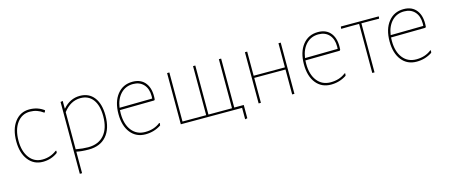

<svg xmlns="http://www.w3.org/2000/svg" viewBox="-44 -955 3828 1637"><g transform="rotate(-15 1870.0 -136.0)"><path d="M232 -457Q306 -457 361 -415L354 -398H348Q296 -437 232 -437Q161 -437 118 -378.5Q75 -320 75 -222Q75 -128 117.5 -71.5Q160 -15 232 -15Q303 -15 359 -58L365 -56L363 -38Q305 5 231 5Q151 5 103 -57Q55 -119 55 -222Q55 -329 103.5 -393Q152 -457 232 -457Z M527 -453V-386H530Q592 -457 678 -457Q758 -457 802.5 -399.5Q847 -342 847 -238Q847 -122 791.5 -58.5Q736 5 635 5Q571 5 527 -5V185H507V-449ZM678 -437Q591 -437 527 -354V-26Q588 -15 635 -15Q727 -15 777 -73.5Q827 -132 827 -238Q827 -333 788 -385Q749 -437 678 -437Z M1137 5Q1054 5 1005.5 -56Q957 -117 957 -221Q957 -329 1007.5 -393Q1058 -457 1143 -457Q1219 -457 1257.5 -405Q1296 -353 1288 -262L1282 -255L978 -251Q977 -242 977 -221Q977 -126 1020.5 -70.5Q1064 -15 1139 -15Q1218 -15 1272 -58L1278 -56L1275 -36Q1213 5 1137 5ZM1142 -437Q1077 -437 1034 -392.5Q991 -348 980 -271L1269 -275L1270 -296Q1270 -362 1235.5 -399.5Q1201 -437 1142 -437Z M1448 0V-452H1468V-19H1677V-452H1697V-19H1905V-452H1925V-20H2009V97L1989 101V0Z M2135 0V-452H2155V-239H2431V-452H2451V0H2431V-220H2155V0Z M2774 5Q2691 5 2642.5 -56Q2594 -117 2594 -221Q2594 -329 2644.5 -393Q2695 -457 2780 -457Q2856 -457 2894.5 -405Q2933 -353 2925 -262L2919 -255L2615 -251Q2614 -242 2614 -221Q2614 -126 2657.5 -70.5Q2701 -15 2776 -15Q2855 -15 2909 -58L2915 -56L2912 -36Q2850 5 2774 5ZM2779 -437Q2714 -437 2671 -392.5Q2628 -348 2617 -271L2906 -275L2907 -296Q2907 -362 2872.5 -399.5Q2838 -437 2779 -437Z M3138 0V-433H3059L2981 -432L2979 -436L2982 -452H3314L3317 -449L3314 -432L3238 -433H3158V0Z M3530 5Q3447 5 3398.5 -56Q3350 -117 3350 -221Q3350 -329 3400.5 -393Q3451 -457 3536 -457Q3612 -457 3650.5 -405Q3689 -353 3681 -262L3675 -255L3371 -251Q3370 -242 3370 -221Q3370 -126 3413.5 -70.5Q3457 -15 3532 -15Q3611 -15 3665 -58L3671 -56L3668 -36Q3606 5 3530 5ZM3535 -437Q3470 -437 3427 -392.5Q3384 -348 3373 -271L3662 -275L3663 -296Q3663 -362 3628.5 -399.5Q3594 -437 3535 -437Z"/></g></svg>

Font: Alegreya Sans SC Thin
Style: Regular
Weight: 100
Designer: Juan Pablo del Peral
Foundry: Huerta Tipografica
Version: Version 2.007